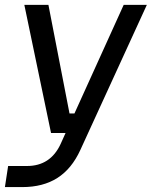

<svg xmlns="http://www.w3.org/2000/svg" viewBox="-39 -554 618 782"><path d="M51.8 208H-19L-5.9 122.1H70.8Q166.5 122.1 208 32.2L228 -12.2H168.9L60.1 -534.2H158.2L244.1 -91.8H264.2L464.8 -534.2H559.1L288.1 57.1Q252.9 133.8 194.6 170.9Q136.2 208 51.8 208Z"/></svg>

Font: Sora Italic
Style: Regular
Weight: 400
Designer: Jonathan Barnbrook, Julián Moncada
Foundry: Barnbrook Fonts
Version: Version 2.000